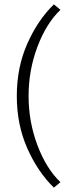

<svg xmlns="http://www.w3.org/2000/svg" viewBox="-20 -734 330 880"><path d="M57 -294Q57 -425 105 -533.5Q153 -642 227 -714L257 -689Q192 -627 151.5 -519.5Q111 -412 111 -294Q111 -176 151.5 -68.5Q192 39 257 101L227 126Q153 54 105 -54.5Q57 -163 57 -294Z"/></svg>

Font: Martel Sans ExtraLight
Style: Regular
Weight: 275
Designer: Dan Reynolds and Mathieu Réguer
Foundry: Dan Reynolds and Mathieu Réguer
Version: Version 1.002; ttfautohint (v1.1) -l 5 -r 5 -G 72 -x 0 -D la